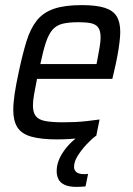

<svg xmlns="http://www.w3.org/2000/svg" viewBox="-20 -538 521 752"><path d="M204 8Q140 8 102 -3Q64 -14 48 -39.5Q32 -65 32 -107Q32 -135 37.5 -171.5Q43 -208 53 -254Q68 -325 83.5 -375.5Q99 -426 124 -457.5Q149 -489 191 -503.5Q233 -518 300 -518Q357 -518 390 -507.5Q423 -497 437 -474Q451 -451 451 -413Q451 -397 448 -372Q445 -347 439.5 -317.5Q434 -288 426 -255L420 -229H125Q118 -194 113.5 -168.5Q109 -143 109 -125Q109 -98 120 -83.5Q131 -69 157 -64Q183 -59 227 -59Q247 -59 272 -60Q297 -61 322.5 -64Q348 -67 370 -70L357 -6Q339 -3 313 0.5Q287 4 258.5 6Q230 8 204 8ZM138 -287H358L361 -302Q366 -329 370 -352Q374 -375 374 -391Q374 -418 364.5 -430.5Q355 -443 336.5 -447Q318 -451 288 -451Q249 -451 225 -445Q201 -439 186 -422Q171 -405 160 -372.5Q149 -340 138 -287ZM280 194Q251 194 233.5 186Q216 178 209 164Q202 150 202 132Q202 94 229 55Q256 16 303 -16L356 -6Q339 6 319 27.5Q299 49 284.5 72Q270 95 270 116Q270 128 279 136Q288 144 310 144Q312 144 315 144Q318 144 325 143L315 192Q306 193 297 193.5Q288 194 280 194Z"/></svg>

Font: Saira SemiCondensed
Style: Italic
Weight: 400
Width: 4
Italic angle: -12°
Designer: Hector Gatti with collaboration of the Omnibus-Type team
Foundry: Omnibus-Type
Version: Version 1.101